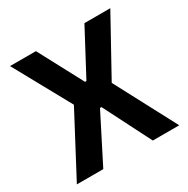

<svg xmlns="http://www.w3.org/2000/svg" viewBox="-148 -771 884 903"><g transform="rotate(-30 294.5 -319.5)"><path d="M16.5 0 199.5 -346V-317.5L22.5 -639H163L291 -398.5H298.5L426.5 -639H567L389.5 -317.5V-346L572.5 0H429L298.5 -257H290.5L160 0Z"/></g></svg>

Font: Anek Gurmukhi SemiBold
Style: Regular
Weight: 600
Designer: Sarang Kulkarni (Gurmukhi), Yesha Goshar (Latin)
Foundry: Ek Type
Version: Version 1.003